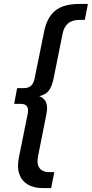

<svg xmlns="http://www.w3.org/2000/svg" viewBox="-20 -762 467 976"><path d="M196 194Q151 194 120.5 175.5Q90 157 78 122.5Q66 88 76 39L121 -184Q126 -210 116.5 -222Q107 -234 87 -234H52L67 -314H102Q124 -314 137.5 -326Q151 -338 156 -364L204 -600Q218 -673 260.5 -707.5Q303 -742 383 -742H427L411 -661H387Q347 -661 326 -643Q305 -625 298 -590L253 -366Q246 -331 234.5 -311Q223 -291 203.5 -281.5Q184 -272 152 -268L155 -279Q193 -274 209 -251Q225 -228 216 -182L174 29Q165 72 181 92.5Q197 113 230 113H256L240 194Z"/></svg>

Font: MOST Montserrat Medium
Style: Italic
Weight: 500
Italic angle: -11.3°
Designer: Julieta Ulanovsky
Foundry: Julieta Ulanovsky
Version: Version 8.000;March 11, 2024;FontCreator 15.0.0.2926 64-bit